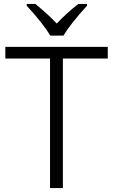

<svg xmlns="http://www.w3.org/2000/svg" viewBox="-20 -951 572 971"><path d="M115 -922V-931H159Q227 -875 267 -832Q319 -887 376 -931H420V-922Q336 -830 301 -771H234Q199 -831 115 -922ZM233 -655H7V-714H525V-655H298V0H233Z"/></svg>

Font: OpenSansMMV
Style: Light
Weight: 300
Foundry: Ascender Corporation
Version: Version 4.001